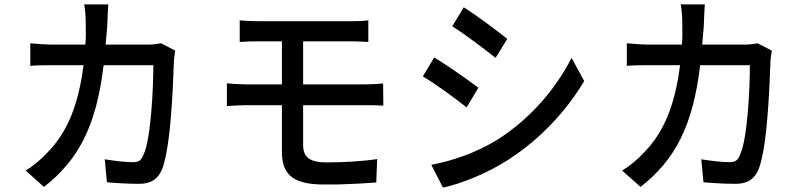

<svg xmlns="http://www.w3.org/2000/svg" viewBox="-20 -812 3640 869"><path d="M449 -517H674C674 -410 663 -183 630 -113C620 -88 610 -78 583 -78C546 -78 499 -84 454 -91L464 13C510 17 561 20 610 20C663 20 695 -1 714 -47C735 -101 749 -212 756 -318L757 -330C763 -411 765 -489 767 -532C767 -544 771 -566 773 -583L709 -616C691 -613 671 -610 648 -610H458C460 -641 465 -675 466 -709C467 -733 468 -769 470 -792H361C366 -769 368 -729 368 -707C368 -673 370 -640 366 -610H227C192 -610 151 -613 117 -616V-514C151 -517 193 -517 227 -517H358C335 -336 285 -215 197 -124C166 -90 128 -59 96 -40L179 34C334 -87 416 -240 449 -517Z M1683 14 1687 -92C1648 -86 1608 -83 1568 -80H1558C1557 -80 1555 -80 1554 -80L1544 -79C1516 -78 1487 -77 1457 -77C1379 -77 1352 -103 1352 -156V-336H1642C1663 -336 1694 -335 1715 -334L1714 -434C1692 -432 1652 -430 1633 -430H1352V-625H1569C1601 -625 1625 -623 1647 -622V-720C1626 -717 1599 -716 1569 -716H1149C1118 -716 1090 -718 1065 -720V-622C1090 -624 1118 -625 1149 -625H1256V-430H1099C1072 -430 1032 -432 1007 -435V-332C1033 -334 1074 -336 1099 -336H1256V-124C1256 -34 1294 23 1443 23C1460 23 1478 23 1495 23H1506C1570 21 1633 18 1683 14Z M2276 -636C2234 -670 2135 -744 2079 -779L2027 -693C2083 -658 2177 -587 2223 -550L2276 -636ZM2145 -415C2121 -433 2080 -463 2039 -491L2030 -497C1999 -518 1969 -538 1945 -552L1894 -466C1952 -432 2044 -364 2092 -326L2145 -415ZM2279 -88C2425 -182 2543 -309 2624 -445L2567 -550C2494 -408 2380 -274 2230 -179C2135 -121 2032 -85 1932 -66L1985 37C2067 20 2188 -29 2279 -88Z M3149 -517H3374C3374 -410 3363 -183 3330 -113C3320 -88 3310 -78 3283 -78C3246 -78 3199 -84 3154 -91L3164 13C3210 17 3261 20 3310 20C3363 20 3395 -1 3414 -47C3435 -101 3449 -212 3456 -318L3457 -330C3463 -411 3465 -489 3467 -532C3467 -544 3471 -566 3473 -583L3409 -616C3391 -613 3371 -610 3348 -610H3158C3160 -641 3165 -675 3166 -709C3167 -733 3168 -769 3170 -792H3061C3066 -769 3068 -729 3068 -707C3068 -673 3070 -640 3066 -610H2927C2892 -610 2851 -613 2817 -616V-514C2851 -517 2893 -517 2927 -517H3058C3035 -336 2985 -215 2897 -124C2866 -90 2828 -59 2796 -40L2879 34C3034 -87 3116 -240 3149 -517Z"/></svg>

Font: Glow Sans SC Condensed Medium
Style: Regular
Weight: 600
Width: 3
Designer: Ryoko NISHIZUKA (kana, bopomofo & ideographs); Paul D. Hunt (Latin, Greek & Cyrillic); Sandoll Communications, Soo-young
Version: Version 0.93